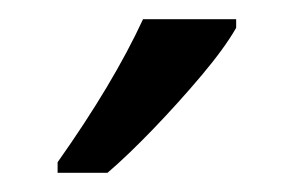

<svg xmlns="http://www.w3.org/2000/svg" viewBox="-20 -786 306 200"><path d="M226 -757Q214 -736 190 -707.5Q166 -679 139.5 -651.5Q113 -624 92 -606H40V-617Q98 -699 129 -766H226Z"/></svg>

Font: Noto Sans Oriya ExtCond
Style: Regular
Weight: 400
Width: 2
Designer: Amélie Bonet and Sol Matas
Foundry: Google LLC
Version: Version 2.006; ttfautohint (v1.8.4.7-5d5b)